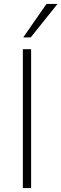

<svg xmlns="http://www.w3.org/2000/svg" viewBox="-20 -955 312 975"><path d="M96 0V-705H138V0ZM98 -765 216 -935H272L136 -765Z"/></svg>

Font: Nunito Sans ExtraLight
Style: Regular
Weight: 200
Designer: Vernon Adams
Foundry: Vernon Adams
Version: Version 3.006; ttfautohint (v1.8.3)